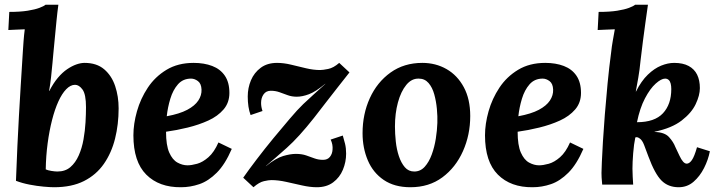

<svg xmlns="http://www.w3.org/2000/svg" viewBox="-20 -775 3017 806"><path d="M225 -755Q221 -726 217 -686Q213 -646 209.5 -608.5Q206 -571 204 -551Q203 -540 200.5 -512.5Q198 -485 194.5 -452.5Q191 -420 186 -393H187Q204 -426 223 -448.5Q242 -471 262 -484.5Q282 -498 300.5 -504.5Q319 -511 335 -511Q386 -511 417.5 -484Q449 -457 463.5 -413.5Q478 -370 478 -320Q478 -253 463 -193Q448 -133 416 -87Q384 -41 332.5 -15Q281 11 207 11Q191 11 163 8.5Q135 6 104 0Q73 -6 47 -16Q50 -96 53 -161.5Q56 -227 59.5 -288.5Q63 -350 67 -415.5Q71 -481 76 -560Q77 -577 79 -603.5Q81 -630 84 -652Q68 -651 47 -650.5Q26 -650 15 -649L19 -725Q65 -725 96 -730Q127 -735 145.5 -742Q164 -749 171 -755ZM295 -419Q276 -419 258 -400.5Q240 -382 225 -349Q210 -316 198.5 -271Q187 -226 180 -173.5Q173 -121 172 -64Q180 -60 195.5 -57.5Q211 -55 221 -55Q254 -55 275.5 -73.5Q297 -92 310.5 -122.5Q324 -153 330.5 -189.5Q337 -226 339 -261.5Q341 -297 341 -325Q341 -379 326.5 -399Q312 -419 295 -419Z M793 -511Q837 -511 871 -498Q905 -485 924 -457Q943 -429 943 -385Q943 -344 918.5 -315.5Q894 -287 854.5 -269Q815 -251 768 -239.5Q721 -228 677 -222Q677 -165 690.5 -134.5Q704 -104 725 -92.5Q746 -81 767 -81Q784 -81 807.5 -87.5Q831 -94 855 -115Q879 -136 897 -177L953 -150Q925 -85 890 -50Q855 -15 817 -2Q779 11 740 11Q648 12 594 -42Q540 -96 540 -207Q540 -255 555 -308Q570 -361 600.5 -407Q631 -453 679 -482Q727 -511 793 -511ZM782 -445Q748 -445 727 -421Q706 -397 695 -360.5Q684 -324 680 -287Q734 -297 766 -314Q798 -331 812.5 -353Q827 -375 826 -399Q825 -424 811 -434.5Q797 -445 782 -445Z M1044 11 1001 -29Q1024 -62 1057.5 -106Q1091 -150 1128 -195Q1165 -240 1196 -276Q1229 -315 1253 -338Q1277 -361 1298.5 -380Q1320 -399 1346 -423H1345Q1305 -390 1277 -379.5Q1249 -369 1226 -369Q1205 -369 1187.5 -375.5Q1170 -382 1153 -388Q1136 -394 1117 -394Q1097 -394 1086.5 -379Q1076 -364 1076 -343Q1076 -326 1082 -309L1032 -292Q1026 -308 1023 -327.5Q1020 -347 1020 -370Q1020 -406 1033.5 -438Q1047 -470 1074.5 -490.5Q1102 -511 1143 -511Q1171 -511 1202 -503.5Q1233 -496 1264.5 -488.5Q1296 -481 1324 -481Q1335 -481 1357.5 -485.5Q1380 -490 1404 -511L1447 -471Q1422 -439 1397 -407.5Q1372 -376 1347.5 -344Q1323 -312 1298 -280Q1234 -199 1184 -154.5Q1134 -110 1096 -78H1097Q1138 -111 1168.5 -120Q1199 -129 1222 -129Q1247 -129 1265.5 -122.5Q1284 -116 1300.5 -110Q1317 -104 1336 -104Q1355 -104 1365 -116.5Q1375 -129 1376 -147Q1377 -157 1375 -168Q1373 -179 1368 -189L1419 -206Q1424 -190 1428.5 -171.5Q1433 -153 1433 -130Q1433 -95 1419.5 -62.5Q1406 -30 1378.5 -9.5Q1351 11 1310 11Q1282 11 1248.5 3.5Q1215 -4 1181.5 -11.5Q1148 -19 1119 -19Q1108 -19 1088 -14.5Q1068 -10 1044 11Z M1753 -511Q1809 -511 1854.5 -485Q1900 -459 1927 -409Q1954 -359 1954 -288Q1954 -209 1923.5 -140.5Q1893 -72 1837 -30.5Q1781 11 1703 11Q1636 11 1591 -19.5Q1546 -50 1524 -102Q1502 -154 1502 -216Q1502 -296 1532.5 -363Q1563 -430 1619.5 -470.5Q1676 -511 1753 -511ZM1738 -445Q1708 -446 1685.5 -418.5Q1663 -391 1650.5 -345Q1638 -299 1638 -244Q1638 -214 1641.5 -181Q1645 -148 1654.5 -119.5Q1664 -91 1679.5 -73Q1695 -55 1719 -55Q1745 -55 1763 -75Q1781 -95 1792.5 -126.5Q1804 -158 1809.5 -193Q1815 -228 1816 -259Q1817 -286 1814 -318Q1811 -350 1803 -379Q1795 -408 1779 -426.5Q1763 -445 1738 -445Z M2269 -511Q2313 -511 2347 -498Q2381 -485 2400 -457Q2419 -429 2419 -385Q2419 -344 2394.5 -315.5Q2370 -287 2330.5 -269Q2291 -251 2244 -239.5Q2197 -228 2153 -222Q2153 -165 2166.5 -134.5Q2180 -104 2201 -92.5Q2222 -81 2243 -81Q2260 -81 2283.5 -87.5Q2307 -94 2331 -115Q2355 -136 2373 -177L2429 -150Q2401 -85 2366 -50Q2331 -15 2293 -2Q2255 11 2216 11Q2124 12 2070 -42Q2016 -96 2016 -207Q2016 -255 2031 -308Q2046 -361 2076.5 -407Q2107 -453 2155 -482Q2203 -511 2269 -511ZM2258 -445Q2224 -445 2203 -421Q2182 -397 2171 -360.5Q2160 -324 2156 -287Q2210 -297 2242 -314Q2274 -331 2288.5 -353Q2303 -375 2302 -399Q2301 -424 2287 -434.5Q2273 -445 2258 -445Z M2829 11Q2785 11 2757 -17Q2729 -45 2702 -118Q2692 -145 2684 -166Q2676 -187 2665 -194Q2661 -197 2656.5 -198.5Q2652 -200 2647 -198Q2641 -170 2638 -131.5Q2635 -93 2635 -67Q2635 -54 2636 -34Q2637 -14 2638 0H2508Q2506 -21 2505.5 -30Q2505 -39 2505 -49Q2505 -60 2506.5 -94.5Q2508 -129 2511 -180Q2514 -231 2519 -293.5Q2524 -356 2530.5 -424Q2537 -492 2546 -559Q2548 -579 2552.5 -604.5Q2557 -630 2561 -652Q2545 -651 2522.5 -650.5Q2500 -650 2489 -649L2493 -725Q2540 -725 2571 -730Q2602 -735 2620.5 -742Q2639 -749 2646 -755H2700Q2695 -719 2689.5 -680.5Q2684 -642 2679 -602.5Q2674 -563 2669 -521Q2665 -480 2659.5 -449Q2654 -418 2649 -391H2650Q2672 -435 2699.5 -461.5Q2727 -488 2755.5 -499.5Q2784 -511 2810 -511Q2847 -511 2871 -498Q2895 -485 2906.5 -461.5Q2918 -438 2918 -405Q2918 -375 2900.5 -338Q2883 -301 2841.5 -269Q2800 -237 2728 -222V-221Q2770 -220 2788.5 -199.5Q2807 -179 2815 -158Q2825 -137 2832.5 -121Q2840 -105 2847.5 -96.5Q2855 -88 2863 -88Q2874 -88 2884.5 -103Q2895 -118 2906 -157L2960 -140Q2953 -104 2935.5 -69.5Q2918 -35 2891.5 -12Q2865 11 2829 11ZM2654 -262Q2728 -262 2763 -299.5Q2798 -337 2798 -401Q2798 -414 2795.5 -424Q2793 -434 2787 -439.5Q2781 -445 2772 -445Q2756 -445 2732.5 -424Q2709 -403 2687.5 -362Q2666 -321 2654 -262Z"/></svg>

Font: Lora
Style: Italic
Weight: 400
Italic angle: -3°
Designer: Olga Karpushina, Alexei Vanyashin (Cyrillic)
Foundry: Cyreal
Version: Version 3.008